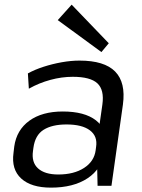

<svg xmlns="http://www.w3.org/2000/svg" viewBox="-20 -813 620 840"><path d="M402.8 -179.4 427.9 -355.8Q436.8 -419.8 406.1 -448.4Q375.3 -477 298.3 -477Q249.8 -477 200.3 -463.5Q150.8 -450.1 106.2 -425L102 -491.8Q131.9 -508.4 170.3 -520.8Q208.6 -533.2 249.8 -540.6Q291 -547.9 327.7 -547.9Q436.8 -547.9 483.8 -500Q530.8 -452.1 517.8 -355.8L467.6 0H406.9ZM202.9 7.9Q116.4 7.9 72.7 -32.1Q29.1 -72.2 39.1 -144.1L42.4 -172.3Q52.6 -244.3 108.4 -284.8Q164.2 -325.2 254.6 -325.2Q349.8 -325.2 399.6 -286.6Q449.5 -247.9 439.4 -176.8L435 -146.8Q425 -73.8 363 -33Q301.1 7.9 202.9 7.9ZM234.9 -49.6Q303.4 -49.6 347.8 -78.3Q392.2 -107.1 398.5 -155.7L400.4 -170.2Q407.6 -216.9 373.4 -242.7Q339.3 -268.5 270.9 -268.5Q208 -268.5 170.8 -245.2Q133.5 -221.9 126.1 -165.8L124.4 -153Q117 -103 146.4 -76.3Q175.8 -49.6 234.9 -49.6ZM455.9 -623.7 423.7 -585.2 232.7 -725 293.5 -792.6Z"/></svg>

Font: Pathway Extreme 8pt Thin 12pt
Style: Italic
Weight: 100
Italic angle: -8°
Version: Version 1.001;gftools[0.9.26]